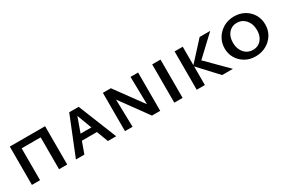

<svg xmlns="http://www.w3.org/2000/svg" viewBox="61 -1255 3009 2040"><g transform="rotate(-30 1566.0 -235.0)"><path d="M417 0V-470H517V0ZM84 0V-470H184V0ZM117 -391V-470H484V-391Z M624 0 813 -470H929L1118 0H1016L856 -428H881L728 0ZM724 -141 747 -213H974L1008 -141Z M1226 0V-470H1308L1319 0ZM1603 0H1557L1264 -403V-470H1324L1599 -93ZM1658 -470V0H1574L1565 -470Z M1831 0V-470H1933V0Z M2418 0 2199 -236 2413 -470H2543L2267 -211L2275 -276L2550 0ZM2106 0V-470H2206V0Z M2828 7Q2757 7 2701.5 -25Q2646 -57 2614 -110.5Q2582 -164 2582 -230Q2582 -298 2615 -354Q2648 -410 2706 -443.5Q2764 -477 2837 -477Q2908 -477 2964 -445.5Q3020 -414 3052 -360Q3084 -306 3084 -238Q3084 -166 3049.5 -111Q3015 -56 2957 -24.5Q2899 7 2828 7ZM2838 -67Q2880 -67 2911 -87Q2942 -107 2960 -143Q2978 -179 2978 -228Q2978 -281 2958.5 -320Q2939 -359 2905.5 -381Q2872 -403 2828 -403Q2788 -403 2756.5 -383Q2725 -363 2707 -326.5Q2689 -290 2689 -240Q2689 -189 2708.5 -149.5Q2728 -110 2761.5 -88.5Q2795 -67 2838 -67Z"/></g></svg>

Font: Ysabeau SC SemiBold
Style: Regular
Weight: 600
Designer: Christian Thalmann (Catharsis Fonts)
Version: Version 2.001;gftools[0.9.30]; featfreeze: smcp